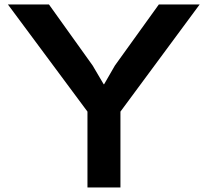

<svg xmlns="http://www.w3.org/2000/svg" viewBox="-20 -830 919 850"><path d="M683.1 -810.1H863.8L513.2 -335.9V0H367.2V-335.9L15.1 -810.1H196.8L390.1 -540L439 -457H440.9L488.8 -540Z"/></svg>

Font: Sinkin Sans 600 SemiBold
Style: Regular
Weight: 600
Designer: Keith Bates
Foundry: K-Type
Version: Sinkin Sans (version 1.0)  by Keith Bates   •   © 2014   www